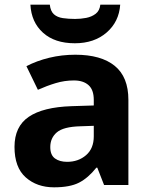

<svg xmlns="http://www.w3.org/2000/svg" viewBox="-20 -791 644 821"><path d="M302 -557Q412 -557 470.5 -509.5Q529 -462 529 -364V0H425L396 -74H392Q357 -30 318 -10Q279 10 211 10Q138 10 90 -32.5Q42 -75 42 -163Q42 -250 103 -291.5Q164 -333 286 -337L381 -340V-364Q381 -407 358.5 -427Q336 -447 296 -447Q256 -447 218 -435.5Q180 -424 142 -407L93 -508Q137 -531 190.5 -544Q244 -557 302 -557ZM323 -251Q251 -249 223 -225Q195 -201 195 -162Q195 -128 215 -113.5Q235 -99 267 -99Q315 -99 348 -127.5Q381 -156 381 -208V-253ZM494 -771Q489 -698 436 -652Q383 -606 300 -606Q214 -606 164 -651Q114 -696 110 -771H193Q196 -743 210.5 -730Q225 -717 249 -713.5Q273 -710 301 -710Q325 -710 348.5 -714.5Q372 -719 389 -732Q406 -745 409 -771Z"/></svg>

Font: Noto Naskh Arabic
Style: Regular
Weight: 400
Designer: Monotype Design Team, David Williams, Mohamad Dakak and Nizar Qandah
Foundry: Monotype Imaging Inc.
Version: Version 2.013